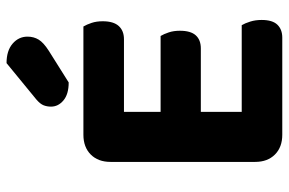

<svg xmlns="http://www.w3.org/2000/svg" viewBox="-168 -713 883 587"><g transform="rotate(-90 273.5 -419.5)"><path d="M155 2Q117 2 94.5 -20.5Q72 -43 72 -81V-523Q72 -561 94.5 -583.5Q117 -606 155 -606H486Q492 -596 497 -581Q502 -566 502 -547Q502 -514 487.5 -498Q473 -482 447 -482H225V-370H457Q463 -360 468 -345Q473 -330 473 -311Q473 -278 459 -262.5Q445 -247 419 -247H225V-122H490Q496 -112 501 -96Q506 -80 506 -61Q506 -28 491.5 -13Q477 2 452 2ZM374 -841Q412 -841 433.5 -822.5Q455 -804 455 -777Q455 -758 446 -743Q437 -728 412 -712L315 -651Q279 -651 260 -667Q241 -683 241 -705Q241 -717 245 -727.5Q249 -738 263 -750Z"/></g></svg>

Font: Baloo Paaji 2
Style: Bold
Weight: 700
Designer: Shuchita Grover, Noopur Datye and Ek Type
Foundry: Ek Type
Version: Version 1.640;hotconv 1.0.111;makeotfexe 2.5.65597; ttfautoh